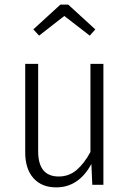

<svg xmlns="http://www.w3.org/2000/svg" viewBox="-20 -799 561 830"><path d="M427 0H379L375 -90Q320 11 223 11Q160 11 124.5 -29Q89 -69 89 -140V-523H145V-145Q145 -36 234 -36Q278 -36 311 -64Q344 -92 371 -142V-523H427ZM124 -672 241 -779H275L392 -672L368 -645L258 -730L149 -645Z"/></svg>

Font: Fira Sans Condensed Light
Style: Regular
Weight: 300
Width: 3
Designer: bBox Type GmbH & Carrois Corporate GbR & Edenspiekermann AG
Foundry: bBox Type GmbH & Carrois Corporate GbR & Edenspiekermann AG
Version: Version 4.301